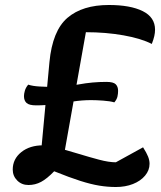

<svg xmlns="http://www.w3.org/2000/svg" viewBox="-20 -719 646 769"><path d="M444 30Q411 30 377.5 24.5Q344 19 301.5 5.5Q259 -8 197 -33Q168 -3 144.5 9.5Q121 22 94 22Q67 22 49 4Q31 -14 31 -40Q31 -82 65 -109.5Q99 -137 153 -137Q177 -137 214.5 -126.5Q252 -116 294.5 -103Q337 -90 376.5 -79.5Q416 -69 444 -69L553 -129Q567 -107 573 -92Q579 -77 579 -63Q579 -37 561 -15.5Q543 6 512.5 18Q482 30 444 30ZM141 -73 178 -470Q190 -596 250 -647.5Q310 -699 416 -699Q502 -699 551.5 -674.5Q601 -650 601 -600Q601 -588 598 -574.5Q595 -561 588 -543Q545 -565 474.5 -577.5Q404 -590 324 -590L232 -74ZM125 -297Q97 -297 86.5 -306.5Q76 -316 76 -334Q76 -343 79.5 -355.5Q83 -368 93 -380Q111 -374 139 -372.5Q167 -371 190 -371Q242 -371 296 -381Q350 -391 406 -391Q434 -391 443.5 -381.5Q453 -372 453 -355Q453 -344 450.5 -332.5Q448 -321 438 -309Q421 -314 393 -316Q365 -318 345 -318Q309 -318 273 -312.5Q237 -307 199.5 -302Q162 -297 125 -297Z"/></svg>

Font: Lemonada
Style: Regular
Weight: 400
Designer: Mohamed Gaber (Arabic), Eduardo Tunni (Latin)
Foundry: Kief Type Foundry
Version: Version 4.005